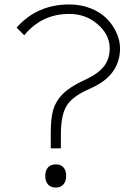

<svg xmlns="http://www.w3.org/2000/svg" viewBox="-20 -840 619 870"><path d="M232.9 9.8Q210 9.8 197.5 -4.2Q185.1 -18.1 185.1 -43Q185.1 -67.4 197.5 -81.3Q210 -95.2 232.9 -95.2Q255.9 -95.2 267.8 -81.3Q279.8 -67.4 279.8 -43Q279.8 -18.6 267.3 -4.4Q254.9 9.8 232.9 9.8ZM523.9 -621.1Q523.9 -504.4 403.8 -445.8L370.1 -430.2Q302.2 -397.9 279.1 -355.7Q255.9 -313.5 255.9 -229V-168H210V-238.8Q210 -302.2 220.7 -341.1Q231.4 -379.9 262.2 -411.9Q293 -443.8 352.1 -472.2L377 -483.9Q427.7 -508.8 452.4 -541.3Q477.1 -573.7 477.1 -621.1Q477.1 -682.1 423.1 -729.5Q369.1 -776.9 293.9 -776.9Q168.9 -776.9 89.8 -680.2L55.2 -714.8Q147.9 -819.8 293.9 -819.8Q347.7 -819.8 392.6 -801.5Q437.5 -783.2 465.6 -753.7Q493.7 -724.1 508.8 -689.7Q523.9 -655.3 523.9 -621.1Z"/></svg>

Font: Sinkin Sans 200 X Light
Style: Regular
Weight: 200
Designer: Keith Bates
Foundry: K-Type
Version: Sinkin Sans (version 1.0)  by Keith Bates   •   © 2014   www